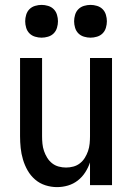

<svg xmlns="http://www.w3.org/2000/svg" viewBox="-20 -757 540 785"><path d="M213 8Q189 8 165.5 0.5Q142 -7 123.5 -23Q105 -39 93 -60Q81 -81 74 -104.5Q67 -128 64.5 -152Q62 -176 62 -200V-520H152V-200Q152 -185 153.5 -169.5Q155 -154 160 -139.5Q165 -125 173 -112Q181 -99 193 -89.5Q205 -80 220 -76Q235 -72 250 -72Q265 -72 280 -76Q295 -80 307 -89.5Q319 -99 327 -112Q335 -125 340 -139.5Q345 -154 346.5 -169.5Q348 -185 348 -200V-520H438V0H348V-93Q341 -72 328.5 -52.5Q316 -33 298 -19Q280 -5 258 1.5Q236 8 213 8ZM350 -603Q337 -603 323.5 -607Q310 -611 300.5 -620.5Q291 -630 287 -643.5Q283 -657 283 -670Q283 -683 287 -696.5Q291 -710 300.5 -719.5Q310 -729 323.5 -733Q337 -737 350 -737Q363 -737 376.5 -733Q390 -729 399.5 -719.5Q409 -710 413 -696.5Q417 -683 417 -670Q417 -657 413 -643.5Q409 -630 399.5 -620.5Q390 -611 376.5 -607Q363 -603 350 -603ZM150 -603Q137 -603 123.5 -607Q110 -611 100.5 -620.5Q91 -630 87 -643.5Q83 -657 83 -670Q83 -683 87 -696.5Q91 -710 100.5 -719.5Q110 -729 123.5 -733Q137 -737 150 -737Q163 -737 176.5 -733Q190 -729 199.5 -719.5Q209 -710 213 -696.5Q217 -683 217 -670Q217 -657 213 -643.5Q209 -630 199.5 -620.5Q190 -611 176.5 -607Q163 -603 150 -603Z"/></svg>

Font: Iosevka Custom Medium
Style: Regular
Weight: 500
Monospace: yes
Designer: Belleve Invis
Foundry: Belleve Invis
Version: Version 32.5.0; ttfautohint (v1.8.4)